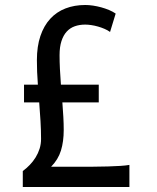

<svg xmlns="http://www.w3.org/2000/svg" viewBox="-20 -745 626 765"><path d="M75.7 -407.7H130.9Q128.9 -434.1 127.9 -458.5Q127 -482.9 127 -505.4Q127 -560.1 140.9 -601.3Q154.8 -642.6 180.2 -670.2Q205.6 -697.8 241 -711.4Q276.4 -725.1 319.8 -725.1Q334 -725.1 350.6 -722.7Q367.2 -720.2 383.3 -715.8Q399.4 -711.4 414.6 -705.1Q429.7 -698.7 440.9 -690.9L418.5 -617.7Q409.2 -624.5 396.7 -629.9Q384.3 -635.3 370.6 -639.2Q356.9 -643.1 343.8 -645Q330.6 -647 319.8 -647Q296.9 -647 278.1 -640.4Q259.3 -633.8 245.8 -619.1Q232.4 -604.5 224.9 -581.3Q217.3 -558.1 217.3 -524.9Q217.3 -499 218.8 -469.2Q220.2 -439.5 222.7 -407.7H373.5V-336.9H228.5Q231 -306.6 232.4 -278.8Q233.9 -251 233.9 -227.1Q233.9 -181.2 222.9 -145.3Q211.9 -109.4 183.6 -80.6H282.7Q318.8 -80.6 351.1 -80.8Q383.3 -81.1 410.6 -81.8Q438 -82.5 459.5 -84Q481 -85.4 495.6 -87.9V0H70.8V-63.5Q85.4 -74.2 98.6 -87.9Q111.8 -101.6 121.8 -117.7Q131.8 -133.8 137.7 -152.3Q143.6 -170.9 143.6 -191.4Q143.6 -225.6 141.4 -262.5Q139.2 -299.3 136.2 -336.9H75.7Z"/></svg>

Font: Andika APac
Style: Regular
Weight: 400
Designer: Victor Gaultney, Annie Olsen, Julie Remington, Don Collingsworth, Eric Hays, Becca Hirsbrunner
Foundry: SIL International
Version: Version 5.000